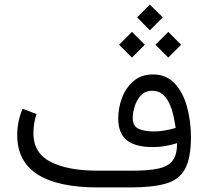

<svg xmlns="http://www.w3.org/2000/svg" viewBox="-20 -819 910 839"><path d="M579.1 -743.2 634.8 -798.8 691.4 -743.2 634.8 -686.5ZM659.2 -623.5 715.3 -679.7 771.5 -623.5 715.3 -567.4ZM500.5 -623.5 556.6 -679.7 612.8 -623.5 556.6 -567.4ZM753.9 -193.4Q730 -186 703.9 -181.2Q677.7 -176.3 648.4 -176.3Q570.8 -176.3 533.7 -206.5Q496.6 -236.8 496.6 -301.8Q496.6 -347.2 513.2 -391.4Q529.8 -435.5 563.5 -464.6Q597.2 -493.7 648.4 -493.7Q706.5 -493.7 743.2 -454.6Q779.8 -415.5 797.1 -352.5Q814.5 -289.6 814.5 -217.8Q814 -127 788.1 -80.1Q762.2 -33.2 704.3 -16.6Q646.5 0 550.3 0H408.7Q55.2 0 55.2 -229Q55.2 -259.3 61.3 -288.1Q67.4 -316.9 78.6 -343.8L139.6 -320.8Q126 -280.3 126 -236.3Q126 -150.9 200.4 -112.1Q274.9 -73.2 406.7 -73.2H560.5Q629.9 -73.2 672.4 -82.5Q714.8 -91.8 734.4 -117.4Q753.9 -143.1 753.9 -193.4ZM747.6 -259.8Q744.1 -284.2 738 -312.5Q731.9 -340.8 720.7 -365.7Q709.5 -390.6 691.2 -406.5Q672.9 -422.4 645.5 -422.4Q614.3 -422.4 595.5 -401.9Q576.7 -381.3 568.4 -353.5Q560.1 -325.7 560.1 -303.7Q560.1 -268.1 585.4 -256.3Q610.8 -244.6 653.8 -244.6Q677.2 -244.6 700.9 -249Q724.6 -253.4 747.6 -259.8Z"/></svg>

Font: Vazir Light UI
Style: Light-UI
Weight: 300
Designer: Saber Rastikerdar
Foundry: Saber Rastikerdar
Version: Version 30.0.0